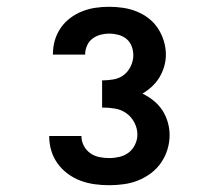

<svg xmlns="http://www.w3.org/2000/svg" viewBox="-20 -863 640 566"><path d="M302 -317Q280 -317 258.5 -320Q237 -323 217 -330.5Q197 -338 179.5 -351Q162 -364 149.5 -381.5Q137 -399 131 -419.5Q125 -440 125 -462H220Q220 -447 227 -433.5Q234 -420 246 -411.5Q258 -403 272.5 -400Q287 -397 302 -397Q317 -397 332 -400.5Q347 -404 359 -413Q371 -422 378 -436.5Q385 -451 385 -466Q385 -485 376 -502Q367 -519 352 -529.5Q337 -540 318.5 -543Q300 -546 281 -546V-626Q298 -626 315 -629Q332 -632 345 -642Q358 -652 365.5 -668Q373 -684 373 -700Q373 -714 368 -727Q363 -740 352.5 -748.5Q342 -757 328.5 -760.5Q315 -764 302 -764Q289 -764 276 -760.5Q263 -757 252.5 -749Q242 -741 236.5 -728.5Q231 -716 231 -703Q231 -703 231 -702.5Q231 -702 231 -702H136Q136 -703 136 -703Q136 -703 136 -703Q136 -724 141.5 -743.5Q147 -763 158.5 -780Q170 -797 186.5 -809.5Q203 -822 222 -829.5Q241 -837 261 -840Q281 -843 302 -843Q322 -843 342.5 -840Q363 -837 382 -829.5Q401 -822 417.5 -809.5Q434 -797 445.5 -779.5Q457 -762 463 -742Q469 -722 469 -702Q469 -684 464 -667Q459 -650 450 -635Q441 -620 428 -608Q415 -596 400 -587Q417 -579 432.5 -566.5Q448 -554 458.5 -538Q469 -522 474.5 -503Q480 -484 480 -465Q480 -443 473.5 -422Q467 -401 454.5 -383Q442 -365 424.5 -352Q407 -339 387 -331Q367 -323 345 -320Q323 -317 302 -317Z"/></svg>

Font: Iosevka Custom XBdEx
Style: Regular
Weight: 800
Width: 7
Monospace: yes
Designer: Belleve Invis
Foundry: Belleve Invis
Version: Version 11.2.4; ttfautohint (v1.8.4)